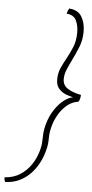

<svg xmlns="http://www.w3.org/2000/svg" viewBox="-118 -810 492 1022"><g transform="rotate(5 127.5 -299.0)"><path d="M-50.5 176Q-53 170.5 -54.2 164.2Q-55.5 158 -55.5 151.5Q-7.5 148.5 28 125.5Q63.5 102.5 86.8 67Q110 31.5 120.5 -8.5Q126 -29 127.5 -44.8Q129 -60.5 129 -75Q129 -91 130.8 -107.8Q132.5 -124.5 138.5 -147.5Q150.5 -191.5 173.5 -226.8Q196.5 -262 225.2 -283.5Q254 -305 282.5 -306L280.5 -303Q261.5 -306 237.5 -314.2Q213.5 -322.5 196 -340.8Q178.5 -359 178.5 -391.5Q178.5 -425 190.5 -452.5Q202.5 -480 218 -507.5Q234.5 -537.5 248.8 -571.2Q263 -605 263 -650.5Q263 -686.5 249.8 -714.2Q236.5 -742 198 -745.5Q199 -750.5 202.5 -759.5Q206 -768.5 209 -773.5Q256.5 -770.5 276.5 -737.5Q296.5 -704.5 296.5 -657.5Q296.5 -613 281.2 -575Q266 -537 249 -503Q235 -474.5 224 -448.5Q213 -422.5 213 -397Q213 -363.5 241.5 -346Q270 -328.5 311.5 -321Q311.5 -318.5 311.2 -313Q311 -307.5 309 -300.5Q307.5 -294.5 305.2 -290.2Q303 -286 301 -283.5Q269.5 -279.5 243.5 -258.8Q217.5 -238 199 -207.5Q180.5 -177 171 -143Q165.5 -122 163.5 -106.8Q161.5 -91.5 161.5 -77Q161.5 -62 159.8 -45.5Q158 -29 151.5 -5.5Q142.5 28.5 125.2 60.2Q108 92 83 117.5Q58 143 24.8 158.8Q-8.5 174.5 -50.5 176Z"/></g></svg>

Font: Grandstander Thin Thin
Style: Italic
Weight: 250
Italic angle: -15°
Version: Version 1.200